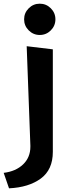

<svg xmlns="http://www.w3.org/2000/svg" viewBox="-57 -823 379 1043"><path d="M244 -718Q244 -683 219 -658Q194 -633 159 -633Q124 -633 99 -658Q74 -683 74 -718Q74 -753 99 -778Q124 -803 159 -803Q194 -803 219 -778Q244 -753 244 -718ZM-37 116Q29 108 68.5 70Q108 32 108 -26V-32L88 -572L230 -555V2Q230 99 164.5 147Q99 195 -8 200Z"/></svg>

Font: RocknRoll One
Style: Regular
Weight: 400
Designer: Fontworks Inc.
Foundry: Fontworks Inc.
Version: Version 1.100